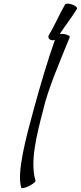

<svg xmlns="http://www.w3.org/2000/svg" viewBox="-20 -996 437 1038"><path d="M136 10C157 0 173 -13 172 -19C141 -122 179 -269 213 -400C239 -514 304 -664 357 -795C360 -801 346 -809 326 -812C318 -813 310 -813 303 -812C333 -858 368 -902 396 -948C400 -954 389 -965 371 -971C354 -978 336 -978 332 -972C300 -918 278 -862 245 -808C238 -797 242 -785 255 -780C262 -777 270 -778 277 -781C237 -667 195 -526 161 -400C122 -257 69 -63 95 19C96 24 115 21 136 10Z"/></svg>

Font: Nupuram Light Oblique
Style: Regular
Weight: 300
Designer: Santhosh Thottingal (santhosh.thottingal@gmail.com)
Foundry: SMC
Version: Version 1.000